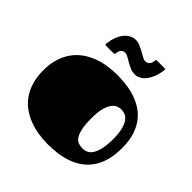

<svg xmlns="http://www.w3.org/2000/svg" viewBox="-194 -875 1043 1043"><g transform="rotate(45 327.0 -353.5)"><path d="M327.1 17.1Q290.5 17.1 253.9 11.2Q217.3 5.4 183.8 -7.3Q150.4 -20 121.6 -40.5Q92.8 -61 71.5 -90.8Q50.3 -120.6 38.1 -159.9Q25.9 -199.2 25.9 -250Q25.9 -299.8 38.1 -339.1Q50.3 -378.4 71.5 -408.2Q92.8 -438 121.6 -458.7Q150.4 -479.5 183.8 -492.4Q217.3 -505.4 253.9 -511.2Q290.5 -517.1 327.1 -517.1Q360.8 -517.1 396.2 -512.9Q431.6 -508.8 465.1 -497.8Q498.5 -486.8 528.1 -468Q557.6 -449.2 579.8 -419.9Q602.1 -390.6 615 -349.9Q627.9 -309.1 627.9 -253.9Q627.9 -197.3 615.2 -155Q602.5 -112.8 580.3 -82.8Q558.1 -52.7 528.8 -33.2Q499.5 -13.7 466.1 -2.7Q432.6 8.3 397 12.7Q361.3 17.1 327.1 17.1ZM477.1 -100.1Q492.2 -100.1 507.1 -106.7Q522 -113.3 533.4 -130.4Q544.9 -147.5 552 -177.5Q559.1 -207.5 559.1 -253.9Q559.1 -297.9 552 -326.2Q544.9 -354.5 533.2 -370.8Q521.5 -387.2 506.8 -393.6Q492.2 -399.9 477.1 -399.9Q465.3 -399.9 450.9 -395Q436.5 -390.1 424.1 -374.3Q411.6 -358.4 403.3 -328.9Q395 -299.3 395 -250Q395 -200.7 401.9 -170.9Q408.7 -141.1 419.9 -125.5Q431.2 -109.9 446 -105Q460.9 -100.1 477.1 -100.1ZM482.9 -724.1Q489.7 -724.1 490.5 -719.2Q491.2 -714.4 490.2 -709Q486.3 -684.1 478 -661.6Q469.7 -639.2 457.3 -622.3Q444.8 -605.5 428.5 -595.5Q412.1 -585.4 392.1 -585.4Q374.5 -585.4 357.4 -592.8Q340.3 -600.1 325 -608.9Q309.6 -617.7 296.9 -625Q284.2 -632.3 275.9 -632.3Q264.6 -632.3 258.1 -628.9Q251.5 -625.5 247.3 -619.6Q243.2 -613.8 241.5 -606.2Q239.7 -598.6 238.8 -590.8Q238.3 -587.9 235.6 -586.7Q232.9 -585.4 222.7 -585.4H173.8Q168.9 -585.4 167.2 -587.4Q165.5 -589.4 165.3 -592.3Q165 -595.2 165.8 -597.9Q166.5 -600.6 166.5 -602.1Q169.4 -626.5 177.7 -648.4Q186 -670.4 198.7 -686.8Q211.4 -703.1 228 -712.9Q244.6 -722.7 264.6 -722.7Q282.2 -722.7 299.3 -715.3Q316.4 -708 331.8 -699.5Q347.2 -690.9 359.9 -683.6Q372.6 -676.3 380.9 -676.3Q392.1 -676.3 398.9 -679.9Q405.8 -683.6 409.9 -689.5Q414.1 -695.3 415.8 -702.9Q417.5 -710.4 418.5 -718.8Q418.9 -721.7 420.9 -722.9Q422.9 -724.1 430.7 -724.1Z"/></g></svg>

Font: Fascinate Cyrillic
Style: Regular
Weight: 900
Designer: Denis Ignatov
Foundry: Astigmatic (AOETI)
Version: Version 1.00 November 30, 2018, initial release